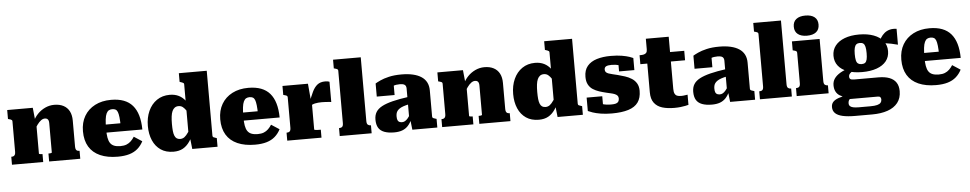

<svg xmlns="http://www.w3.org/2000/svg" viewBox="-49 -1219 9592 1899"><g transform="rotate(-5 4747.5 -270.0)"><path d="M28 0V-79H30Q43 -79 51.5 -83Q60 -87 65 -97Q70 -107 70 -125V-426Q70 -435 66.5 -439Q63 -443 55.5 -446Q48 -449 36 -452L28 -454V-543H282L295 -415L303 -414V-86Q303 -84 308.5 -82Q314 -80 321 -79.5Q328 -79 334 -79H338V0ZM706 0H397V-79H399Q406 -79 413.5 -79.5Q421 -80 426 -82Q431 -84 431 -87V-378Q431 -394 427 -404.5Q423 -415 414.5 -421Q406 -427 391 -427Q372 -427 353 -413Q334 -399 315 -373Q296 -347 275 -306L278 -402Q297 -446 329.5 -480Q362 -514 405 -534Q448 -554 495 -554Q549 -554 587 -534Q625 -514 645 -476Q665 -438 665 -382V-125Q665 -107 669.5 -97Q674 -87 682.5 -83Q691 -79 703 -79H706Z M986 -269Q986 -220 992 -185.5Q998 -151 1012.5 -130Q1027 -109 1052 -99.5Q1077 -90 1113 -90Q1149 -90 1174 -100Q1199 -110 1218 -128.5Q1237 -147 1252 -171L1332 -119Q1310 -76 1276 -46.5Q1242 -17 1193.5 -2.5Q1145 12 1078 12Q976 12 903.5 -20Q831 -52 793.5 -114.5Q756 -177 756 -268Q756 -355 793.5 -419Q831 -483 899.5 -518.5Q968 -554 1059 -554Q1132 -554 1185 -534Q1238 -514 1272.5 -474Q1307 -434 1324.5 -374.5Q1342 -315 1343 -235H930V-315H1151L1133 -283Q1132 -340 1128 -375Q1124 -410 1116.5 -428.5Q1109 -447 1095.5 -454Q1082 -461 1064 -461Q1044 -461 1029.5 -453Q1015 -445 1005 -424Q995 -403 990.5 -365.5Q986 -328 986 -269Z M2028 -114Q2028 -102 2036 -97.5Q2044 -93 2062 -88L2069 -86V0H1818L1804 -127L1794 -110V-644Q1794 -652 1789.5 -656Q1785 -660 1777 -663Q1769 -666 1757 -670L1751 -672V-758H2028ZM1642 -553Q1693 -553 1732 -533.5Q1771 -514 1798.5 -476.5Q1826 -439 1843 -386V-310Q1816 -351 1797.5 -378.5Q1779 -406 1761.5 -420Q1744 -434 1719 -434Q1697 -434 1681.5 -423Q1666 -412 1656.5 -391Q1647 -370 1643 -338Q1639 -306 1639 -264Q1639 -223 1642 -194Q1645 -165 1653 -146Q1661 -127 1674.5 -118Q1688 -109 1709 -109Q1732 -109 1750.5 -122.5Q1769 -136 1790.5 -168Q1812 -200 1843 -253V-172Q1820 -114 1792 -73Q1764 -32 1725.5 -10.5Q1687 11 1632 11Q1557 11 1505.5 -24Q1454 -59 1427 -121Q1400 -183 1400 -264Q1400 -347 1429.5 -412.5Q1459 -478 1513.5 -515.5Q1568 -553 1642 -553Z M2349 -269Q2349 -220 2355 -185.5Q2361 -151 2375.5 -130Q2390 -109 2415 -99.5Q2440 -90 2476 -90Q2512 -90 2537 -100Q2562 -110 2581 -128.5Q2600 -147 2615 -171L2695 -119Q2673 -76 2639 -46.5Q2605 -17 2556.5 -2.5Q2508 12 2441 12Q2339 12 2266.5 -20Q2194 -52 2156.5 -114.5Q2119 -177 2119 -268Q2119 -355 2156.5 -419Q2194 -483 2262.5 -518.5Q2331 -554 2422 -554Q2495 -554 2548 -534Q2601 -514 2635.5 -474Q2670 -434 2687.5 -374.5Q2705 -315 2706 -235H2293V-315H2514L2496 -283Q2495 -340 2491 -375Q2487 -410 2479.5 -428.5Q2472 -447 2458.5 -454Q2445 -461 2427 -461Q2407 -461 2392.5 -453Q2378 -445 2368 -424Q2358 -403 2353.5 -365.5Q2349 -328 2349 -269Z M3228 -544V-343Q3220 -344 3204 -345.5Q3188 -347 3169.5 -348Q3151 -349 3134 -349Q3116 -349 3098.5 -347.5Q3081 -346 3066 -342.5Q3051 -339 3038.5 -333Q3026 -327 3016 -317L3011 -350Q3035 -413 3056 -458Q3077 -503 3107 -527Q3137 -551 3185 -551Q3201 -551 3212.5 -548.5Q3224 -546 3228 -544ZM2761 0V-79H2763Q2782 -79 2792.5 -88.5Q2803 -98 2803 -125V-426Q2803 -434 2799.5 -438.5Q2796 -443 2788.5 -446Q2781 -449 2769 -452L2761 -454V-543H3014L3029 -372L3036 -374V-87Q3036 -84 3044.5 -82Q3053 -80 3067 -79.5Q3081 -79 3097 -79H3101V0Z M3557 -758V-125Q3557 -98 3568 -88.5Q3579 -79 3597 -79H3599V0H3282V-79H3284Q3303 -79 3313.5 -88.5Q3324 -98 3324 -125V-644Q3324 -652 3320.5 -656.5Q3317 -661 3309 -664Q3301 -667 3290 -670L3282 -672V-758Z M3994 -327V-254Q3959 -247 3935 -238.5Q3911 -230 3896 -219.5Q3881 -209 3873 -197.5Q3865 -186 3862 -172.5Q3859 -159 3859 -145Q3859 -121 3864.5 -107.5Q3870 -94 3881.5 -88.5Q3893 -83 3909 -83Q3924 -83 3937.5 -90.5Q3951 -98 3965 -114Q3979 -130 3994 -157L4004 -110Q3984 -65 3959.5 -39Q3935 -13 3901.5 -1Q3868 11 3822 11Q3763 11 3724 -4Q3685 -19 3666.5 -50Q3648 -81 3648 -131Q3648 -175 3667 -206Q3686 -237 3727 -259Q3768 -281 3834 -297.5Q3900 -314 3994 -327ZM4003 0 3991 -106 3982 -101V-412Q3982 -425 3977 -436Q3972 -447 3958.5 -453Q3945 -459 3918 -459Q3880 -459 3855 -449Q3830 -439 3822 -427Q3811 -431 3807.5 -438.5Q3804 -446 3809 -454.5Q3814 -463 3826 -468.5Q3838 -474 3858 -473V-357H3681V-487Q3697 -497 3731 -513Q3765 -529 3818 -541.5Q3871 -554 3943 -554Q4007 -554 4056.5 -542.5Q4106 -531 4140 -508.5Q4174 -486 4191.5 -452Q4209 -418 4209 -372V-114Q4209 -106 4212.5 -101.5Q4216 -97 4223.5 -94.5Q4231 -92 4243 -88L4251 -86V0Z M4299 0V-79H4301Q4314 -79 4322.5 -83Q4331 -87 4336 -97Q4341 -107 4341 -125V-426Q4341 -435 4337.5 -439Q4334 -443 4326.5 -446Q4319 -449 4307 -452L4299 -454V-543H4553L4566 -415L4574 -414V-86Q4574 -84 4579.5 -82Q4585 -80 4592 -79.5Q4599 -79 4605 -79H4609V0ZM4977 0H4668V-79H4670Q4677 -79 4684.5 -79.5Q4692 -80 4697 -82Q4702 -84 4702 -87V-378Q4702 -394 4698 -404.5Q4694 -415 4685.5 -421Q4677 -427 4662 -427Q4643 -427 4624 -413Q4605 -399 4586 -373Q4567 -347 4546 -306L4549 -402Q4568 -446 4600.5 -480Q4633 -514 4676 -534Q4719 -554 4766 -554Q4820 -554 4858 -534Q4896 -514 4916 -476Q4936 -438 4936 -382V-125Q4936 -107 4940.5 -97Q4945 -87 4953.5 -83Q4962 -79 4974 -79H4977Z M5655 -114Q5655 -102 5663 -97.5Q5671 -93 5689 -88L5696 -86V0H5445L5431 -127L5421 -110V-644Q5421 -652 5416.5 -656Q5412 -660 5404 -663Q5396 -666 5384 -670L5378 -672V-758H5655ZM5269 -553Q5320 -553 5359 -533.5Q5398 -514 5425.5 -476.5Q5453 -439 5470 -386V-310Q5443 -351 5424.5 -378.5Q5406 -406 5388.5 -420Q5371 -434 5346 -434Q5324 -434 5308.5 -423Q5293 -412 5283.5 -391Q5274 -370 5270 -338Q5266 -306 5266 -264Q5266 -223 5269 -194Q5272 -165 5280 -146Q5288 -127 5301.5 -118Q5315 -109 5336 -109Q5359 -109 5377.5 -122.5Q5396 -136 5417.5 -168Q5439 -200 5470 -253V-172Q5447 -114 5419 -73Q5391 -32 5352.5 -10.5Q5314 11 5259 11Q5184 11 5132.5 -24Q5081 -59 5054 -121Q5027 -183 5027 -264Q5027 -347 5056.5 -412.5Q5086 -478 5140.5 -515.5Q5195 -553 5269 -553Z M6064 -130Q6064 -148 6054.5 -158.5Q6045 -169 6028 -176Q6011 -183 5989.5 -187.5Q5968 -192 5944 -198Q5910 -206 5876.5 -217Q5843 -228 5815 -246Q5787 -264 5770.5 -294.5Q5754 -325 5754 -371Q5754 -438 5788 -478.5Q5822 -519 5882 -537.5Q5942 -556 6020 -556Q6085 -556 6131 -548Q6177 -540 6205 -530.5Q6233 -521 6242 -516V-396H6090V-488Q6108 -490 6117 -485.5Q6126 -481 6127.5 -474Q6129 -467 6127 -459.5Q6125 -452 6122 -447Q6110 -453 6095 -457.5Q6080 -462 6062 -464.5Q6044 -467 6021 -467Q5985 -467 5967.5 -458Q5950 -449 5950 -426Q5950 -410 5959 -400.5Q5968 -391 5985 -385Q6002 -379 6024.5 -374Q6047 -369 6074 -362Q6109 -353 6144.5 -341.5Q6180 -330 6210 -311Q6240 -292 6258 -262Q6276 -232 6276 -188Q6276 -117 6244.5 -73Q6213 -29 6147.5 -8.5Q6082 12 5983 12Q5923 12 5874.5 4Q5826 -4 5794 -15Q5762 -26 5748 -33V-166H5903V-45Q5882 -51 5870 -62Q5858 -73 5854 -83.5Q5850 -94 5854 -99.5Q5858 -105 5869 -99Q5881 -94 5898 -88.5Q5915 -83 5937 -80Q5959 -77 5986 -77Q6014 -77 6031 -82Q6048 -87 6056 -99Q6064 -111 6064 -130Z M6306 -449V-538H6312Q6333 -538 6348.5 -541.5Q6364 -545 6373 -556Q6382 -567 6382 -590L6512 -543H6750V-449ZM6609 -177Q6609 -146 6617.5 -129.5Q6626 -113 6641.5 -107Q6657 -101 6680 -101Q6702 -101 6720.5 -104.5Q6739 -108 6745 -108V-7Q6734 -4 6713 0.5Q6692 5 6664 8Q6636 11 6603 11Q6535 11 6484 -4.5Q6433 -20 6404 -58.5Q6375 -97 6375 -164V-522L6382 -531V-695H6609Z M7149 -327V-254Q7114 -247 7090 -238.5Q7066 -230 7051 -219.5Q7036 -209 7028 -197.5Q7020 -186 7017 -172.5Q7014 -159 7014 -145Q7014 -121 7019.5 -107.5Q7025 -94 7036.5 -88.5Q7048 -83 7064 -83Q7079 -83 7092.5 -90.5Q7106 -98 7120 -114Q7134 -130 7149 -157L7159 -110Q7139 -65 7114.5 -39Q7090 -13 7056.5 -1Q7023 11 6977 11Q6918 11 6879 -4Q6840 -19 6821.5 -50Q6803 -81 6803 -131Q6803 -175 6822 -206Q6841 -237 6882 -259Q6923 -281 6989 -297.5Q7055 -314 7149 -327ZM7158 0 7146 -106 7137 -101V-412Q7137 -425 7132 -436Q7127 -447 7113.5 -453Q7100 -459 7073 -459Q7035 -459 7010 -449Q6985 -439 6977 -427Q6966 -431 6962.5 -438.5Q6959 -446 6964 -454.5Q6969 -463 6981 -468.5Q6993 -474 7013 -473V-357H6836V-487Q6852 -497 6886 -513Q6920 -529 6973 -541.5Q7026 -554 7098 -554Q7162 -554 7211.5 -542.5Q7261 -531 7295 -508.5Q7329 -486 7346.5 -452Q7364 -418 7364 -372V-114Q7364 -106 7367.5 -101.5Q7371 -97 7378.5 -94.5Q7386 -92 7398 -88L7406 -86V0Z M7729 -758V-125Q7729 -98 7740 -88.5Q7751 -79 7769 -79H7771V0H7454V-79H7456Q7475 -79 7485.5 -88.5Q7496 -98 7496 -125V-644Q7496 -652 7492.5 -656.5Q7489 -661 7481 -664Q7473 -667 7462 -670L7454 -672V-758Z M7973 -586Q7915 -586 7882.5 -611.5Q7850 -637 7850 -686Q7850 -735 7882.5 -760.5Q7915 -786 7973 -786Q8032 -786 8064 -760.5Q8096 -735 8096 -686Q8096 -637 8064 -611.5Q8032 -586 7973 -586ZM8094 -543V-125Q8094 -98 8105 -88.5Q8116 -79 8134 -79H8136V0H7819V-79H7821Q7840 -79 7850.5 -88.5Q7861 -98 7861 -125V-426Q7861 -438 7853 -443Q7845 -448 7827 -452L7819 -454V-543Z M8861 -419Q8825 -429 8796 -434.5Q8767 -440 8742.5 -443.5Q8718 -447 8692 -449L8667 -437Q8683 -473 8700.5 -501Q8718 -529 8740.5 -547.5Q8763 -566 8792.5 -574Q8822 -582 8861 -577ZM8486 -180Q8402 -180 8341.5 -202Q8281 -224 8248.5 -265.5Q8216 -307 8216 -365Q8216 -423 8249 -465Q8282 -507 8342.5 -530Q8403 -553 8486 -553Q8569 -553 8630.5 -530Q8692 -507 8725 -465Q8758 -423 8758 -365Q8758 -307 8725 -265.5Q8692 -224 8630.5 -202Q8569 -180 8486 -180ZM8486 -259Q8509 -259 8521.5 -268.5Q8534 -278 8539.5 -301Q8545 -324 8545 -363Q8545 -402 8539.5 -425.5Q8534 -449 8521.5 -459Q8509 -469 8486 -469Q8465 -469 8452 -459Q8439 -449 8433 -425.5Q8427 -402 8427 -363Q8427 -324 8432.5 -301Q8438 -278 8451.5 -268.5Q8465 -259 8486 -259ZM8377 246Q8304 246 8255 235Q8206 224 8181.5 200.5Q8157 177 8157 139Q8157 109 8174.5 89Q8192 69 8231 55Q8270 41 8335 30L8370 55Q8351 64 8341 73.5Q8331 83 8327.5 93.5Q8324 104 8324 119Q8324 134 8334 144Q8344 154 8365 159Q8386 164 8420 164H8536Q8579 164 8604 157.5Q8629 151 8639.5 138Q8650 125 8650 107Q8650 93 8643 84Q8636 75 8619 75H8289L8303 53Q8268 45 8242.5 29Q8217 13 8204 -13Q8191 -39 8191 -75Q8191 -112 8211 -141Q8231 -170 8269 -192.5Q8307 -215 8360 -231L8416 -211Q8393 -200 8378.5 -189.5Q8364 -179 8358 -169Q8352 -159 8352 -147Q8352 -129 8362.5 -121.5Q8373 -114 8399 -114H8639Q8705 -114 8749 -97Q8793 -80 8815.5 -46Q8838 -12 8838 40Q8838 109 8802 155Q8766 201 8700.5 223.5Q8635 246 8547 246Z M9111 -269Q9111 -220 9117 -185.5Q9123 -151 9137.5 -130Q9152 -109 9177 -99.5Q9202 -90 9238 -90Q9274 -90 9299 -100Q9324 -110 9343 -128.5Q9362 -147 9377 -171L9457 -119Q9435 -76 9401 -46.5Q9367 -17 9318.5 -2.5Q9270 12 9203 12Q9101 12 9028.5 -20Q8956 -52 8918.5 -114.5Q8881 -177 8881 -268Q8881 -355 8918.5 -419Q8956 -483 9024.5 -518.5Q9093 -554 9184 -554Q9257 -554 9310 -534Q9363 -514 9397.5 -474Q9432 -434 9449.5 -374.5Q9467 -315 9468 -235H9055V-315H9276L9258 -283Q9257 -340 9253 -375Q9249 -410 9241.5 -428.5Q9234 -447 9220.5 -454Q9207 -461 9189 -461Q9169 -461 9154.5 -453Q9140 -445 9130 -424Q9120 -403 9115.5 -365.5Q9111 -328 9111 -269Z"/></g></svg>

Font: Roboto Serif 20pt Black
Style: Regular
Weight: 900
Version: Version 1.008